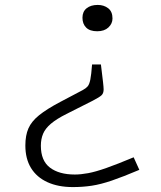

<svg xmlns="http://www.w3.org/2000/svg" viewBox="-20 -745 654 780"><path d="M354 -483H390Q396 -434 398.5 -412Q401 -390 401 -382Q401 -366 392.5 -358Q384 -350 357 -336L250 -282Q210 -262 187 -242.5Q164 -223 155 -201.5Q146 -180 146 -153Q146 -92 183 -64Q220 -36 284 -36Q308 -36 338 -41.5Q368 -47 412 -62.5Q456 -78 523 -106L546 -55Q480 -27 434.5 -11.5Q389 4 352.5 9.5Q316 15 276 15Q216 15 172.5 -5Q129 -25 106 -62.5Q83 -100 83 -154Q83 -195 95.5 -223.5Q108 -252 139 -277Q170 -302 225 -331L316 -379Q329 -386 336 -394Q343 -402 347 -422Q351 -442 354 -483ZM377 -725Q402 -725 419.5 -711.5Q437 -698 437 -670Q437 -649 420.5 -633.5Q404 -618 375 -618Q345 -618 330 -633Q315 -648 315 -673Q315 -698 332 -711.5Q349 -725 377 -725Z"/></svg>

Font: Intel One Mono Light
Style: Regular
Weight: 300
Monospace: yes
Designer: Fred Shallcrass
Foundry: Frere-Jones Type LLC
Version: Version 1.004